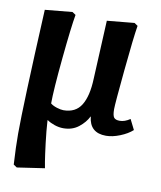

<svg xmlns="http://www.w3.org/2000/svg" viewBox="-84 -590 746 887"><g transform="rotate(10 289.0 -146.0)"><path d="M435.1 14.2Q358.9 14.2 351.1 -61H350.1Q336.4 -32.7 306.9 -9.3Q277.3 14.2 234.9 14.2Q214.8 14.2 193.8 7.1Q172.9 0 159.2 -9.8H157.2Q160.2 40 167 95.2Q173.8 150.4 178.7 180.7L184.1 210.9L55.2 230L39.1 219.2Q34.2 137.2 34.2 74.2Q34.2 -58.1 56.2 -509.8L184.1 -522L200.2 -511.2Q189.9 -454.6 175 -302.7Q160.2 -150.9 160.2 -88.9Q171.4 -79.6 190.2 -73.7Q209 -67.9 221.2 -67.9Q278.3 -67.9 304.7 -110.8Q331.1 -153.8 334 -234.9L347.2 -509.8L475.1 -522L491.2 -511.2Q481.9 -456.5 466.6 -297.6Q451.2 -138.7 451.2 -113.8Q451.2 -84.5 458.5 -74.7Q465.8 -64.9 485.8 -64.9Q509.3 -64.9 534.2 -82L558.1 -34.2Q536.1 -14.2 500.7 0Q465.3 14.2 435.1 14.2Z"/></g></svg>

Font: Literata Book
Style: Bold Italic
Weight: 700
Italic angle: -3°
Designer: Latin by Veronika Burian and Jose Scaglione. Greek by Irene Vlachou. Cyrillic by Vera Evstafieva
Foundry: TypeTogether
Version: Version 1.003;PS 001.003;hotconv 1.0.88;makeotf.lib2.5.64775